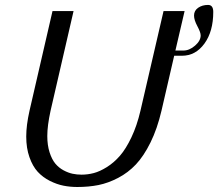

<svg xmlns="http://www.w3.org/2000/svg" viewBox="-20 -745 881 775"><path d="M640.1 -700.2H725.1L688 -541H720.2Q744.6 -541 767.3 -560.8Q790 -580.6 790 -602.1Q790 -614.3 776.6 -639.4Q763.2 -664.6 763.2 -682.1Q763.2 -702.1 779.8 -713.6Q796.4 -725.1 819.8 -725.1Q840.8 -725.1 840.8 -696.8Q840.8 -618.2 805.2 -569.1Q769.5 -520 714.8 -520H683.1L631.8 -297.9Q614.7 -225.1 587.6 -170.2Q560.5 -115.2 528.8 -81.5Q497.1 -47.9 456.8 -26.9Q416.5 -5.9 377.2 2Q337.9 9.8 292 9.8Q262.7 9.8 235.8 4.4Q209 -1 180.9 -15.1Q152.8 -29.3 132.3 -51.5Q111.8 -73.7 98.9 -110.4Q85.9 -147 85.9 -193.8Q85.9 -239.3 99.1 -297.9L191.9 -700.2H276.9L184.1 -297.9Q170.9 -237.8 170.9 -195.8Q170.9 -158.7 180.2 -129.9Q189.5 -101.1 203.4 -84.5Q217.3 -67.9 236.3 -57.6Q255.4 -47.4 272.9 -43.7Q290.5 -40 309.1 -40Q334 -40 358.4 -46.4Q382.8 -52.7 411.4 -70.6Q439.9 -88.4 464.1 -116.2Q488.3 -144 510.5 -190.7Q532.7 -237.3 546.9 -297.9Z"/></svg>

Font: Pfennig
Style: Italic
Weight: 500
Italic angle: -13°
Version: Version 20120410 ; ttfautohint (v0.8)